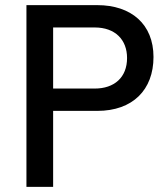

<svg xmlns="http://www.w3.org/2000/svg" viewBox="-20 -728 653 748"><path d="M359 -708H83V0H187V-296H359C497 -296 578 -378 578 -506C578 -634 491 -708 359 -708ZM187 -383V-621H349C429 -621 475 -573 475 -502C475 -426 425 -383 349 -383Z"/></svg>

Font: UULA Sans Medium
Style: Regular
Weight: 500
Designer: Mohamed Gaber, Laura Garcia Mut
Foundry: Kief Type Foundry
Version: Version 3.006;hotconv 1.0.109;makeotfexe 2.5.65596